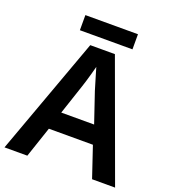

<svg xmlns="http://www.w3.org/2000/svg" viewBox="-154 -984 981 1098"><g transform="rotate(20 336.5 -434.5)"><path d="M533 0 470 -187H202L139 0H0L261 -717H411L673 0ZM375 -481Q371 -495 363.5 -519.5Q356 -544 348.5 -569.5Q341 -595 336 -612Q331 -592 323.5 -565.5Q316 -539 309 -515.5Q302 -492 298 -481L237 -298H437ZM496 -869V-777H176V-869Z"/></g></svg>

Font: Noto Sans Adlam Unjoined SemiBold
Style: Regular
Weight: 600
Version: Version 3.001